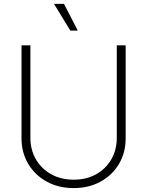

<svg xmlns="http://www.w3.org/2000/svg" viewBox="-20 -962 761 993"><path d="M360.8 10.7Q282.7 10.7 221.7 -22.7Q160.6 -56.2 126 -114.5Q91.3 -172.9 91.3 -246.6V-727.5H137.2V-249Q137.2 -187 165.8 -137.9Q194.3 -88.9 244.9 -60.8Q295.4 -32.7 360.8 -32.7Q426.8 -32.7 477.1 -60.8Q527.3 -88.9 555.7 -137.9Q584 -187 584 -249V-727.5H629.9V-246.6Q629.9 -172.9 595.5 -114.5Q561 -56.2 500.2 -22.7Q439.5 10.7 360.8 10.7ZM343.8 -803.7 259.3 -941.9H311L382.3 -803.7Z"/></svg>

Font: Inter 16pt ExtraLight
Style: Regular
Weight: 250
Version: Version 4.001;git-66647c0bb